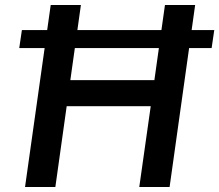

<svg xmlns="http://www.w3.org/2000/svg" viewBox="-20 -743 872 763"><path d="M56.5 -552 67 -623.5H831.5L821 -552ZM79.5 0 181.5 -723H301.5L259.5 -424.5H593.5L635.5 -723H755.5L654 0H533.5L579 -321H245L200 0Z"/></svg>

Font: Public Sans Thin SemiBold
Style: Italic
Weight: 600
Italic angle: -8°
Version: Version 2.001